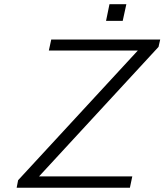

<svg xmlns="http://www.w3.org/2000/svg" viewBox="-20 -880 771 900"><path d="M58.1 0 64.9 -35.2 626 -643.1H209L220.2 -694.8H731L723.1 -660.2L163.1 -53.2H600.1L588.9 0ZM477.1 -782.2 493.2 -860.4H572.3L555.2 -782.2Z"/></svg>

Font: CMU Bright
Style: Oblique
Weight: 500
Italic angle: -12°
Version: Version 0.7.0